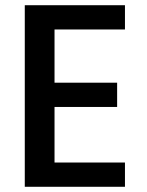

<svg xmlns="http://www.w3.org/2000/svg" viewBox="-20 -716 564 736"><path d="M189 -603V-399H429V-306H189V-93H459V0H75V-696H459V-603Z"/></svg>

Font: MSTAGE Medium
Style: Regular
Weight: 500
Designer: Ninad Kale (Devanagari), Jonny Pinhorn (Latin)
Foundry: Indian Type Foundry
Version: 4.004